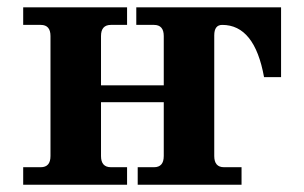

<svg xmlns="http://www.w3.org/2000/svg" viewBox="-20 -509 837 529"><path d="M645.5 0H359.4V-48.3H404.3Q431.2 -48.3 431.2 -79.1V-227.5H258.3V-79.1Q258.3 -48.3 285.6 -48.3H330.1V0H43.9V-48.3H92.3Q119.1 -48.3 119.1 -79.1V-409.7Q119.1 -440.4 92.3 -440.4H43.9V-488.8H330.1V-440.4H285.6Q258.3 -440.4 258.3 -409.7V-273.9H431.2V-409.7Q431.2 -440.4 404.3 -440.4H355.5V-488.8H754.4V-296.4H707.5Q681.6 -440.4 592.3 -440.4Q570.3 -440.4 570.3 -411.6V-79.1Q570.3 -48.3 597.2 -48.3H645.5Z"/></svg>

Font: Munson
Style: Bold
Weight: 700
Designer: Paul James MIller
Foundry: High-Logic / Made with FontCreator
Version: Version 2.10;May 5, 2019;FontCreator 11.5.0.2430 64-bit